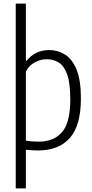

<svg xmlns="http://www.w3.org/2000/svg" viewBox="-20 -828 510 1068"><path d="M67.5 220V-808H124V-489.5H127.5Q146 -514 177.8 -531.8Q209.5 -549.5 254.5 -549.5Q301 -549.5 341 -525Q381 -500.5 405.5 -442Q430 -383.5 430 -280.5Q430 -130 368.5 -60.5Q307 9 191 9Q159 9 124 5V220ZM194 -40Q279.5 -40 325.2 -93Q371 -146 371 -274.5Q371 -366 353.5 -414.2Q336 -462.5 306.2 -480.5Q276.5 -498.5 240 -498.5Q205.5 -498.5 173.5 -481.2Q141.5 -464 124 -430.5V-46Q156 -40 194 -40Z"/></svg>

Font: Encode Sans Condensed Condensed Light
Style: Regular
Weight: 300
Width: 3
Designer: Multiple Designers
Foundry: Impallari Type
Version: Version 3.000; ttfautohint (v1.8.3) -l 8 -r 50 -G 200 -x 14 